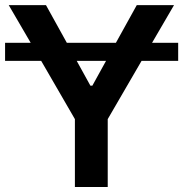

<svg xmlns="http://www.w3.org/2000/svg" viewBox="-32 -748 732 768"><path d="M2.9 -727.5H151.9L235.4 -576.7H431.6L515.1 -727.5H664.1L576.2 -576.7H680.7V-504.4H534.2L398.9 -271.5V0H267.6V-271.5L132.8 -504.4H-11.7V-576.7H90.8ZM329.6 -405.3H337.4L392.1 -504.4H274.9Z"/></svg>

Font: Inter Tight SemiBold
Style: Regular
Weight: 600
Designer: Rasmus Andersson
Foundry: rsms
Version: Version 3.004; ttfautohint (v1.8.4.7-5d5b)